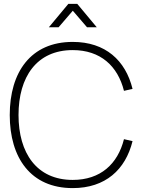

<svg xmlns="http://www.w3.org/2000/svg" viewBox="-20 -950 740 985"><path d="M230.5 -810H280.5L353.5 -895L426.5 -810H476.5L376.5 -930H330.5ZM353 15C521 15 624 -80 660 -226L616 -236C584 -109 496 -27 353 -27C168 -27 75 -165 75 -360C75 -555 168 -693 353 -693C496 -693 584 -611 616 -484L660 -494C624 -640 521 -735 353 -735C138 -735 30 -580 30 -360C30 -140 138 15 353 15Z"/></svg>

Font: Vela Sans ExtLt
Style: Regular
Weight: 200
Designer: Principal design: Mikhail Sharanda - project Manrope.
Design modification: Ravid Balaliev
Foundry: Mikhail Sharanda
Version: Version 1.001